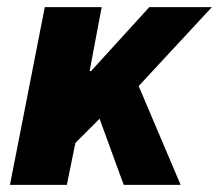

<svg xmlns="http://www.w3.org/2000/svg" viewBox="-20 -520 616 540"><path d="M8 0 106 -500H266L232 -320H236L400 -500H576L370 -278L488 0H328L260 -186L192 -118L168 0Z"/></svg>

Font: Source Sans 3 ExtraLight Black
Style: Italic
Weight: 900
Italic angle: -11°
Version: Version 3.052;hotconv 1.1.0;makeotfexe 2.6.0